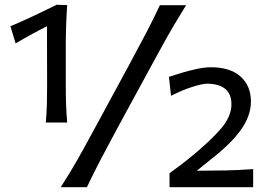

<svg xmlns="http://www.w3.org/2000/svg" viewBox="-20 -778 1116 798"><path d="M170.4 -268.6Q173.8 -307.6 174.8 -343.8Q175.8 -379.9 175.8 -424.3Q175.8 -485.4 175.5 -546.9Q175.3 -608.4 175.3 -668.9Q145 -653.8 112.3 -636Q79.6 -618.2 44.9 -597.7L23.4 -668.9Q73.2 -689.9 120.8 -712.4Q168.5 -734.9 215.8 -758.3L259.3 -756.8Q253.4 -674.8 253.4 -585.9V-424.3Q253.4 -379.9 254.6 -343.8Q255.9 -307.6 259.3 -268.6ZM232.4 0Q270 -58.1 302 -114.5Q334 -170.9 373 -243.2L515.6 -506.3Q556.2 -581.5 586.2 -638.7Q616.2 -695.8 644.5 -756.3H753.4Q727.5 -714.8 705.1 -676.8Q682.6 -638.7 659.9 -597.7Q637.2 -556.6 609.9 -506.3L466.8 -243.2Q427.7 -170.9 398.2 -114.5Q368.7 -58.1 341.3 0ZM684.6 0V-58.1Q706.5 -73.7 729.5 -91.1Q752.4 -108.4 774.4 -126.5Q852.1 -190.4 897 -241.7Q941.9 -293 941.9 -344.7Q941.9 -428.7 840.8 -430.2Q821.8 -430.2 780.3 -417.2Q738.8 -404.3 690.9 -379.9L682.1 -458.5Q703.1 -465.8 734.1 -475.1Q765.1 -484.4 797.9 -491.5Q830.6 -498.5 856.4 -498.5Q936.5 -498.5 979.7 -460Q1022.9 -421.4 1022.9 -356Q1022.9 -296.9 981.4 -238.5Q939.9 -180.2 856 -115.2L797.9 -68.4Q856.9 -68.4 915.8 -69.6Q974.6 -70.8 1032.2 -75.2V0Z"/></svg>

Font: Pinar-FD Medium
Style: Regular
Weight: 500
Designer: Amin Abedi
Version: Version 3.000